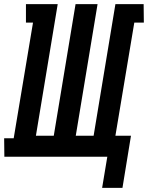

<svg xmlns="http://www.w3.org/2000/svg" viewBox="-52 -755 713 925"><path d="M440 150 465 0H-31L-32 -89H14L107 -646H73V-735H226L121 -101H207L312 -735H418L313 -101H399L504 -735H640L641 -646H595L504 -101H579L538 150Z"/></svg>

Font: Iosevka HT Extended
Style: Bold Italic
Weight: 700
Width: 7
Italic angle: -9°
Monospace: yes
Designer: Belleve Invis
Foundry: Belleve Invis
Version: Version 32.3.0; ttfautohint (v1.8.4)